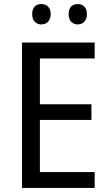

<svg xmlns="http://www.w3.org/2000/svg" viewBox="-20 -989 540 943"><path d="M138 -920C138 -886 158 -869 183 -869C208 -869 229 -886 229 -920C229 -954 208 -969 183 -969C158 -969 138 -955 138 -920ZM317 -920C317 -886 337 -869 362 -869C386 -869 407 -886 407 -920C407 -954 386 -969 362 -969C337 -969 317 -955 317 -920ZM445 -66V-144H176V-400H429V-477H176V-702H445V-780H88V-66Z"/></svg>

Font: Noto Sans Malayalam UI SemiCondensed
Style: Regular
Weight: 400
Width: 4
Designer: Jelle Bosma - Monotype Design Team
Foundry: Monotype Imaging Inc.
Version: Version 2.104